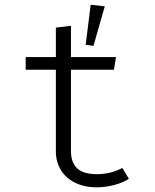

<svg xmlns="http://www.w3.org/2000/svg" viewBox="-20 -779 655 809"><path d="M523.1 -25.6Q497.4 -8.7 459.7 0.8Q422.1 10.3 388.2 10.3Q335.4 10.3 296.2 -9.2Q256.9 -28.7 236.2 -63.1Q215.4 -97.4 215.4 -141V-485.1H88.2V-538.5H215.4V-662.6L279 -670.3V-538.5H468.7L460 -485.1H279V-142.6Q279 -94.4 305.1 -69.7Q331.3 -45.1 389.7 -45.1Q445.6 -45.1 495.4 -71.3ZM341 -590.3 362.1 -759 421.5 -752.3 373.8 -585.6Z"/></svg>

Font: Fira Code Fixed Light
Style: Regular
Weight: 300
Monospace: yes
Designer: Carrois Corporate, Edenspiekermann AG, Nikita Prokopov
Foundry: Carrois Corporate, Edenspiekermann AG, Nikita Prokopov
Version: Version 5.002